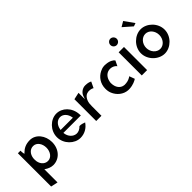

<svg xmlns="http://www.w3.org/2000/svg" viewBox="43 -1624 2723 2723"><g transform="rotate(-45 1405.0 -262.5)"><path d="M503 -241C503 -372 417 -485 298 -485C213 -485 160 -453 120 -413L108 -401L103 -417C99 -431 99 -455 99 -472H47V195L152 218V-46L164 -38C199 -15 241 3 285 3C404 3 503 -95 503 -241ZM151 -237C151 -247 151 -257 152 -268C161 -340 207 -392 272 -392C343 -392 390 -323 390 -241C390 -163 343 -92 272 -92C203 -92 151 -154 151 -237Z M709 -209 708 -220H1057C1057 -229 1057 -236 1056 -245C1048 -389 943 -485 830 -485C712 -485 599 -376 599 -241C599 -107 712 3 830 3C909 3 982 -34 1031 -107C1008 -116 968 -130 937 -127C905 -93 868 -77 832 -79C768 -83 718 -140 709 -209ZM953 -289 955 -277H709L711 -288C721 -354 767 -412 832 -412C893 -412 941 -359 953 -289Z M1502 -456C1487 -464 1459 -478 1402 -478C1339 -478 1291 -430 1278 -390L1261 -340V-470L1156 -447V-10H1261V-201C1261 -220 1262 -240 1264 -258V-259C1273 -314 1305 -377 1367 -383C1370 -384 1375 -385 1380 -385C1421 -385 1444 -375 1459 -366Z M1683 -242C1683 -254 1685 -265 1688 -277C1699 -333 1736 -381 1791 -392C1842 -402 1893 -382 1918 -347L1956 -426C1939 -450 1889 -480 1819 -483C1808 -485 1796 -485 1785 -484C1757 -482 1731 -474 1706 -461C1629 -423 1571 -345 1571 -241C1571 -207 1576 -177 1588 -148C1622 -65 1697 -4 1785 2C1795 3 1805 3 1815 2C1889 -2 1942 -30 1966 -46L1936 -128L1934 -126C1913 -111 1879 -93 1836 -89C1746 -75 1683 -139 1683 -242Z M2060 -629C2060 -593 2089 -565 2123 -565C2158 -565 2187 -594 2187 -629C2187 -665 2157 -694 2123 -694C2089 -694 2060 -665 2060 -629ZM2177 -10V-474H2070V-10Z M2532 -598 2429 -743 2351 -697 2483 -581ZM2390 -241C2390 -324 2451 -392 2522 -392C2594 -392 2652 -324 2652 -241C2652 -158 2594 -90 2522 -90C2451 -90 2390 -158 2390 -241ZM2283 -241C2283 -109 2400 3 2522 3C2644 3 2759 -109 2759 -241C2759 -373 2644 -485 2522 -485C2400 -485 2283 -373 2283 -241Z"/></g></svg>

Font: Bluebird
Style: LiNrw
Weight: 300
Designer: Jasper
Foundry: Cannot Into Space Fonts
Version: Version 0.98